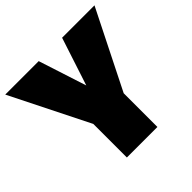

<svg xmlns="http://www.w3.org/2000/svg" viewBox="-196 -863 1027 1027"><g transform="rotate(-45 317.5 -349.0)"><path d="M655 -698H410L321 -426L233 -698H-20L202 -254V0H433V-255Z"/></g></svg>

Font: Fira Sans Ultra
Style: Regular
Weight: 950
Designer: Carrois Corporate & Edenspiekermann AG
Foundry: Carrois Corporate GbR & Edenspiekermann AG
Version: Version 4.203;PS 004.203;hotconv 1.0.88;makeotf.lib2.5.64775